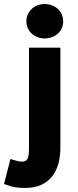

<svg xmlns="http://www.w3.org/2000/svg" viewBox="-66 -728 389 954"><path d="M42 75C31 75 19 72 6 68L-14 62L-46 186L-29 192C-8 200 20 206 58 206C188 206 234 114 234 5V-491H78V7C78 63 69 75 42 75ZM248 -622C248 -673 206 -708 156 -708C107 -708 65 -673 65 -622C65 -572 107 -537 156 -537C206 -537 248 -571 248 -622Z"/></svg>

Font: Falling Sky
Style: ExBd
Weight: 400
Designer: Paul D. Hunt
Foundry: Adobe Systems Incorporated
Version: Version 1.02